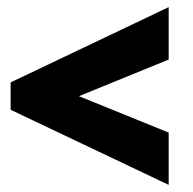

<svg xmlns="http://www.w3.org/2000/svg" viewBox="-20 -518 541 538"><path d="M452.6 0 9.8 -210.4V-287.1L452.6 -498V-351.1L201.2 -248.5L452.6 -146.5Z"/></svg>

Font: Kumbh Sans Black
Style: Regular
Weight: 900
Version: Version 1.005